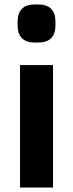

<svg xmlns="http://www.w3.org/2000/svg" viewBox="-20 -842 328 862"><path d="M70 -550H218V0H70ZM59 -729V-744Q59 -822 137 -822H151Q229 -822 229 -744V-729Q229 -651 151 -651H137Q59 -651 59 -729Z"/></svg>

Font: Krub
Style: Bold
Weight: 700
Version: Version 1.000; ttfautohint (v1.6)